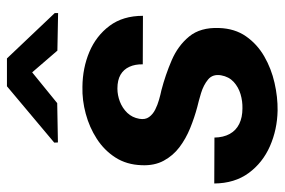

<svg xmlns="http://www.w3.org/2000/svg" viewBox="-150 -640 800 539"><g transform="rotate(-90 249.5 -370.0)"><path d="M308.1 -148.9Q312 -172.4 296.4 -185.3Q280.8 -198.2 258.1 -205.1Q235.4 -211.9 218.8 -215.8Q189.5 -223.6 159.9 -235.6Q130.4 -247.6 106.4 -265.6Q82.5 -283.7 68.4 -309.8Q54.2 -335.9 55.7 -371.6Q57.1 -414.1 77.4 -445.6Q97.7 -477.1 129.9 -497.8Q162.1 -518.6 200.2 -528.8Q238.3 -539.1 275.9 -538.1Q328.6 -537.6 373.8 -518.6Q418.9 -499.5 447 -461.9Q475.1 -424.3 475.1 -368.2L338.9 -368.7Q339.4 -390.1 332 -406.2Q324.7 -422.4 309.6 -431.2Q294.4 -439.9 271 -439.9Q252.4 -439.9 234.1 -432.9Q215.8 -425.8 202.6 -412.1Q189.5 -398.4 186 -378.4Q183.1 -361.8 190.9 -351.1Q198.7 -340.3 211.9 -333.7Q225.1 -327.1 239.7 -323Q254.4 -318.8 266.1 -316.4Q309.1 -305.2 350.1 -287.6Q391.1 -270 417 -238.5Q442.9 -207 440.9 -154.8Q439.5 -110.4 417.5 -78.9Q395.5 -47.4 361.1 -27.6Q326.7 -7.8 286.9 1.2Q247.1 10.3 209 9.8Q155.8 8.8 109.1 -11.7Q62.5 -32.2 33.7 -71.5Q4.9 -110.8 4.4 -168L133.3 -167.5Q133.8 -142.1 143.6 -124.5Q153.3 -106.9 171.6 -97.9Q189.9 -88.9 215.3 -88.9Q235.4 -88.4 255.1 -94.2Q274.9 -100.1 289.6 -113.5Q304.2 -127 308.1 -148.9ZM355.5 -750 482.9 -615.7V-606.4L377.4 -608.4L316.4 -679.2L230 -608.9L119.6 -606.9L119.1 -617.2L277.3 -750Z"/></g></svg>

Font: Roboto
Style: Bold Italic
Weight: 700
Italic angle: -12°
Designer: Christian Robertson
Foundry: Google
Version: Version 3.0